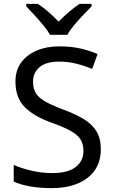

<svg xmlns="http://www.w3.org/2000/svg" viewBox="-20 -964 589 994"><path d="M502 -191Q502 -96 433 -43Q364 10 247 10Q187 10 136 1Q85 -8 51 -24V-110Q87 -94 140.5 -81Q194 -68 251 -68Q331 -68 371.5 -99Q412 -130 412 -183Q412 -218 397 -242Q382 -266 345.5 -286.5Q309 -307 244 -330Q153 -363 106.5 -411Q60 -459 60 -542Q60 -599 89 -639.5Q118 -680 169.5 -702Q221 -724 288 -724Q347 -724 396 -713Q445 -702 485 -684L457 -607Q420 -623 376.5 -634Q333 -645 286 -645Q219 -645 185 -616.5Q151 -588 151 -541Q151 -505 166 -481Q181 -457 215 -438Q249 -419 307 -397Q370 -374 413.5 -347.5Q457 -321 479.5 -284Q502 -247 502 -191ZM239 -784Q226 -807 204 -833.5Q182 -860 158 -886Q134 -912 116 -931V-944H176Q202 -927 230 -903Q258 -879 283 -852Q310 -879 338 -903Q366 -927 392 -944H454V-931Q435 -912 410.5 -886Q386 -860 363.5 -833.5Q341 -807 329 -784Z"/></svg>

Font: Noto Sans Nushu
Style: Regular
Weight: 400
Designer: Lisa Huang
Foundry: Lisa Huang
Version: Version 1.003; ttfautohint (v1.8.4.7-5d5b)